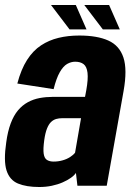

<svg xmlns="http://www.w3.org/2000/svg" viewBox="-27 -745 533 770"><path d="M130.5 5Q157 5 180.8 0Q204.5 -5 224 -13.5Q243.5 -22 257.2 -31.8Q271 -41.5 277.5 -51.5L283.5 0H401L468.5 -379.5Q484 -466 468 -514.2Q452 -562.5 407.2 -582.5Q362.5 -602.5 291 -602.5Q246 -602.5 207.8 -593.2Q169.5 -584 137.5 -563Q105.5 -542 81.5 -504.5Q57.5 -467 42.5 -410L188 -387.5Q199 -431.5 212.8 -455.5Q226.5 -479.5 242.2 -488.5Q258 -497.5 274.5 -497.5Q295.5 -497.5 308.2 -487.8Q321 -478 324 -453Q327 -428 319 -383L314 -356.5H184.5Q157.5 -356.5 132 -351.8Q106.5 -347 84.5 -335Q62.5 -323 45.2 -302.5Q28 -282 16 -250.2Q4 -218.5 -2 -174Q-13 -100 -0.8 -61.5Q11.5 -23 45 -9Q78.5 5 130.5 5ZM188 -97Q172 -97 161.5 -103.5Q151 -110 148.2 -128.5Q145.5 -147 150.5 -183.5Q154.5 -212 161.5 -229.5Q168.5 -247 177.8 -255.8Q187 -264.5 198.2 -267.8Q209.5 -271 222.5 -271H298L274 -132.5Q266.5 -123 253.5 -114.8Q240.5 -106.5 223.5 -101.8Q206.5 -97 188 -97ZM385.5 -627H453.5L410.5 -725H311ZM252 -627H320L277 -725H177.5Z"/></svg>

Font: Anybody Condensed
Style: Bold Italic
Weight: 700
Width: 3
Italic angle: -10°
Version: Version 1.113;gftools[0.9.25]